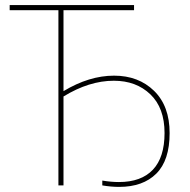

<svg xmlns="http://www.w3.org/2000/svg" viewBox="-20 -730 748 756"><path d="M449.2 5.9Q417.5 5.9 382.8 0V-19Q417.5 -13.2 448.2 -13.2Q536.1 -13.2 582 -61.8Q627.9 -110.4 627.9 -206.1Q627.9 -305.2 572 -358.6Q516.1 -412.1 428.2 -412.1Q331.1 -412.1 230 -350.1V0H210V-689.9H18.1V-710H507.8V-689.9H230V-371.1Q331.1 -432.1 429.2 -432.1Q525.4 -432.1 586.7 -372.3Q647.9 -312.5 647.9 -206.1Q647.9 -98.6 595.5 -46.4Q543 5.9 449.2 5.9Z"/></svg>

Font: Rawline Thin
Style: Regular
Weight: 250
Designer: Matt McInerney, Pablo Impallari, Rodrigo Fuenzalida
Foundry: Matt McInerney, Pablo Impallari, Rodrigo Fuenzalida
Version: Version 4.020;PS 004.020;hotconv 1.0.88;makeotf.lib2.5.64775